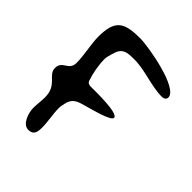

<svg xmlns="http://www.w3.org/2000/svg" viewBox="-150 -686 655 655"><g transform="rotate(45 178.0 -358.5)"><path d="M11 -327C11 -292 58 -292 58 -232C58 -214 55 -196 55 -178C55 -155 68 -113 96 -113C121 -113 124 -131 124 -152C124 -181 117 -210 117 -239C117 -248 119 -256 121 -265C129 -300 154 -302 184 -311C198 -315 274 -334 274 -349C274 -371 160 -368 142 -368C136 -368 128 -370 126 -376L125 -377C115 -406 109 -439 109 -469C109 -478 113 -489 115 -497C125 -537 145 -539 182 -539C235 -539 286 -515 339 -515C347 -515 356 -520 356 -529C356 -574 188 -604 145 -604C67 -604 40 -587 40 -506C40 -473 51 -429 51 -391C51 -353 11 -363 11 -327Z"/></g></svg>

Font: ChillLongCangKaiShu Medium
Style: Regular
Weight: 500
Version: Version 3.500;Glyphs 3.1.1 (3135)